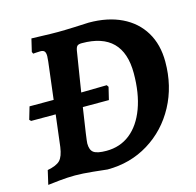

<svg xmlns="http://www.w3.org/2000/svg" viewBox="-98 -748 878 861"><g transform="rotate(-15 341.0 -317.0)"><path d="M673 -388Q673 -275 624 -184Q575 -93 489.5 -40.5Q404 12 298 12Q282 10 232.5 5Q183 0 149 0Q117 0 76.5 4Q36 8 23 10L38 -55Q80 -63 96.5 -80Q113 -97 119 -140L137 -287H23L16 -294L33 -352H145L166 -524Q168 -544 168 -549Q168 -565 162.5 -571.5Q157 -578 143 -578Q132 -578 122.5 -577Q113 -576 110 -576L106 -585L120 -644Q134 -644 170.5 -642.5Q207 -641 242 -641Q270 -641 320 -643Q370 -645 386 -646Q474 -646 538.5 -615Q603 -584 638 -526Q673 -468 673 -388ZM523 -375Q523 -565 333 -565Q318 -565 312 -560Q306 -555 303 -540L282 -409L273 -352L392 -354L398 -345L384 -287H263Q240 -138 240 -124Q240 -93 256.5 -81.5Q273 -70 315 -70Q379 -70 425.5 -107Q472 -144 497.5 -213Q523 -282 523 -375Z"/></g></svg>

Font: Alegreya
Style: Bold Italic
Weight: 700
Italic angle: -7°
Designer: Juan Pablo del Peral
Foundry: Huerta Tipografica
Version: Version 2.007; ttfautohint (v1.6)